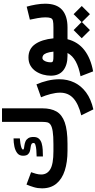

<svg xmlns="http://www.w3.org/2000/svg" viewBox="483 -1206 991 1998"><g transform="rotate(-90 979.0 -206.5)"><path d="M477.5 -146.5Q564 -146.5 611.6 -154.1Q659.2 -161.6 680.2 -176Q701.2 -190.4 705.6 -211.2Q710 -231.9 710 -258.8V-681.6H851.1V-259.8Q851.1 -172.9 818.4 -115.2Q785.6 -57.6 705.3 -28.8Q625 0 481 0H410.2Q291.5 0 203.4 -28.6Q115.2 -57.1 66.9 -116.2Q18.6 -175.3 18.6 -265.6Q18.6 -310.1 30.8 -350.6Q43 -391.1 58.1 -426.8L186.5 -378.9Q178.2 -356.9 170.4 -328.4Q162.6 -299.8 162.6 -272.9Q163.1 -211.4 217.5 -179Q272 -146.5 405.3 -146.5ZM350.6 -321.3Q385.7 -321.8 417.7 -324.5Q449.7 -327.1 470.2 -333.7Q490.7 -340.3 490.7 -351.6Q490.7 -369.6 477.3 -375.7Q463.9 -381.8 444.1 -384Q424.3 -386.2 404.5 -391.6Q384.8 -397 371.3 -413.1Q357.9 -429.2 357.9 -463.4Q357.9 -502 385.5 -523.2Q413.1 -544.4 454.8 -553Q496.6 -561.5 538.1 -561.5V-496.1Q513.2 -494.6 486.3 -490.2Q459.5 -485.8 440.9 -479.2Q422.4 -472.7 422.4 -462.9Q422.4 -455.1 435.5 -452.9Q448.7 -450.7 468.3 -448Q487.8 -445.3 507.3 -437Q526.9 -428.7 540 -409.2Q553.2 -389.6 553.2 -353.5Q553.2 -317.4 534.9 -297.4Q516.6 -277.3 486.8 -268.8Q457 -260.3 421.4 -258.1Q385.7 -255.9 350.6 -255.9Z M1100.6 -323.2Q1124.5 -268.6 1139.2 -207Q1153.8 -145.5 1153.8 -84.5Q1153.8 0 1119.6 71.3Q1085.4 142.6 1016.1 193.8Q946.8 245.1 840.3 269L778.3 143.1Q897 114.3 955.6 61Q1014.2 7.8 1014.2 -76.7Q1014.2 -121.6 1000.2 -175.3Q986.3 -229 966.3 -275.4Z M1599.5 0V-146.5H1640.3V0ZM1380.9 -406.2Q1470.2 -406.2 1518.8 -337.2Q1567.4 -268.1 1579.6 -146.5H1609.9V0H1570.3Q1543 108.9 1457.5 175.3Q1372.1 241.7 1235.8 266.6L1185.1 135.7Q1278.3 118.7 1339.1 85.4Q1399.9 52.2 1427.2 0H1397.9Q1302.2 0 1246.6 -43.7Q1190.9 -87.4 1190.9 -173.8Q1190.9 -213.4 1202.1 -254.2Q1213.4 -294.9 1236.3 -329.6Q1259.3 -364.3 1295.2 -385.3Q1331.1 -406.2 1380.9 -406.2ZM1441.4 -146.5Q1436 -194.3 1426 -219Q1416 -243.7 1403.3 -252.4Q1390.6 -261.2 1376.5 -261.2Q1361.3 -261.2 1350.8 -247.6Q1340.3 -233.9 1335.2 -214.4Q1330.1 -194.8 1330.1 -176.3Q1330.1 -166.5 1332.8 -159.7Q1335.4 -152.8 1348.6 -149.7Q1361.8 -146.5 1393.1 -146.5Z M1909.2 -424.8Q1921.9 -381.8 1930.9 -329.6Q1939.9 -277.3 1939.9 -232.4Q1939.9 -113.3 1876.5 -56.6Q1813 0 1693.4 0H1620.6V-146.5H1693.4Q1738.8 -146.5 1761 -151.4Q1783.2 -156.2 1790.5 -174.1Q1797.9 -191.9 1797.9 -231Q1797.9 -264.2 1790 -310.3Q1782.2 -356.4 1773.9 -391.6ZM1580.6 147.9 1665.5 63.5 1748.5 146 1831.1 63.5 1916 148.4 1831.1 233.4 1748.5 150.4 1665.5 233.4Z"/></g></svg>

Font: Vazir Black FD-UI
Style: Black-FD-UI
Weight: 900
Designer: Saber Rastikerdar
Foundry: Saber Rastikerdar
Version: Version 30.0.0